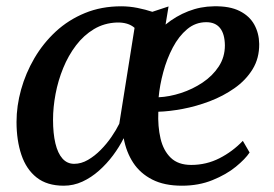

<svg xmlns="http://www.w3.org/2000/svg" viewBox="-20 -580 872 610"><path d="M515.5 -559.5 506 -502Q539 -529 578 -544.2Q617 -559.5 659.5 -560Q709.5 -561 741 -545.2Q772.5 -529.5 787.8 -502Q803 -474.5 803.5 -440.5Q804 -395 782.5 -360Q761 -325 725 -299.8Q689 -274.5 646 -258.2Q603 -242 560.5 -234Q518 -226 483 -225Q481 -178.5 490 -140Q499 -101.5 522.5 -78.8Q546 -56 587.5 -56Q635.5 -56 677.2 -77.2Q719 -98.5 751.5 -132.5L773 -95.5Q759.5 -75 729.2 -50.2Q699 -25.5 655.2 -7.8Q611.5 10 558 10Q502 10 463.8 -9.5Q425.5 -29 403.2 -63Q381 -97 373 -141Q359 -113 339 -86.2Q319 -59.5 294.5 -37.8Q270 -16 241.8 -3Q213.5 10 182.5 10Q129.5 10 96.5 -16Q63.5 -42 48 -88Q32.5 -134 32.5 -192.5Q32.5 -243.5 47 -295.5Q61.5 -347.5 89.2 -395Q117 -442.5 157.2 -479.8Q197.5 -517 249.8 -538.5Q302 -560 365 -560Q391 -560 417 -554.8Q443 -549.5 464 -542.5ZM359 -187 407.5 -491.5Q397.5 -500.5 383 -504.8Q368.5 -509 351.5 -508.5Q311 -507 278.5 -487.5Q246 -468 221.5 -435.8Q197 -403.5 180.8 -363.8Q164.5 -324 156.5 -281.5Q148.5 -239 148.5 -199.5Q148.5 -156 156 -124.5Q163.5 -93 178.5 -76.2Q193.5 -59.5 215.5 -59.5Q238 -59.5 259.5 -72Q281 -84.5 300 -103.8Q319 -123 334.2 -145.2Q349.5 -167.5 359 -187ZM635.5 -509.5Q601 -509.5 574.5 -487.2Q548 -465 529 -429Q510 -393 498.8 -351.2Q487.5 -309.5 484 -271Q518 -272.5 555 -284.5Q592 -296.5 623.8 -317.8Q655.5 -339 675 -368.8Q694.5 -398.5 694.5 -436Q694 -472.5 679 -491Q664 -509.5 635.5 -509.5Z"/></svg>

Font: Merriweather 36pt Medium
Style: Italic
Weight: 500
Italic angle: -7.8°
Version: Version 2.101